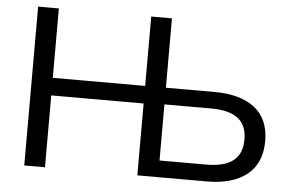

<svg xmlns="http://www.w3.org/2000/svg" viewBox="-50 -777 1282 849"><g transform="rotate(5 591.0 -352.5)"><path d="M86 0V-705H178V-397H588V-705H680V-397H896Q1011 -397 1074.5 -347.5Q1138 -298 1138 -200Q1138 -102 1074.5 -51Q1011 0 896 0H588V-319H178V0ZM680 -74H887Q968 -74 1007 -105Q1046 -136 1046 -199Q1046 -262 1007 -292.5Q968 -323 887 -323H680Z"/></g></svg>

Font: Mulish Medium
Style: Regular
Weight: 500
Designer: Vernon Adams
Foundry: Vernon Adams
Version: Version 3.603; ttfautohint (v1.8.3)